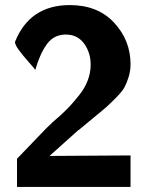

<svg xmlns="http://www.w3.org/2000/svg" viewBox="-20 -736 590 756"><path d="M39 -571Q97 -716 255 -716Q365 -716 429.5 -646.5Q494 -577 494 -483Q494 -457 486.5 -433Q479 -409 470.5 -393Q462 -377 438.5 -353Q415 -329 401 -316.5Q387 -304 348.5 -272.5Q310 -241 290 -224V-225Q271 -208 232.5 -173.5Q194 -139 175 -122Q229 -122 335 -123Q441 -124 494 -124V0H47V-111Q65 -129 98.5 -164.5Q132 -200 160 -228.5Q188 -257 215 -279L214 -278Q239 -301 254 -317Q269 -333 291.5 -361Q314 -389 325.5 -419.5Q337 -450 337 -481Q337 -529 311 -564.5Q285 -600 239 -600Q192 -600 164.5 -562Q137 -524 119 -461Q115 -467 91.5 -493.5Q68 -520 53.5 -540Q39 -560 39 -571Z"/></svg>

Font: Coval
Style: Black
Weight: 1000
Foundry: Context Ltd
Version: Version 001.000